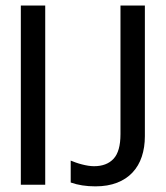

<svg xmlns="http://www.w3.org/2000/svg" viewBox="-20 -658 590 684"><path d="M231.9 -85.9V-7.8C257.6 1.3 286.9 5.9 319.8 5.9C349.4 5.9 375.2 1.5 397.2 -7.1C419.2 -15.7 437.5 -27.8 452.1 -43.5C466.8 -59.1 477.8 -77.9 485.1 -99.9C492.4 -121.8 496.1 -146.2 496.1 -172.9V-638.2H409.2V-180.2C409.2 -139.2 401 -109.9 384.5 -92.3C368.1 -74.7 344.9 -65.9 314.9 -65.9C308.8 -65.9 301.9 -66.5 294.4 -67.6C286.9 -68.8 279.5 -70.3 272 -72.3C264.5 -74.2 257.2 -76.4 250.2 -78.9C243.2 -81.3 237.1 -83.7 231.9 -85.9ZM141.1 0V-638.2H54.2V0Z"/></svg>

Font: CodeNewRoman Nerd Font Mono
Style: Regular
Weight: 400
Monospace: yes
Designer: Sam Radian
Foundry: Code New Roman
Version: Version 2.00 November 29, 2014;Nerd Fonts 3.2.1